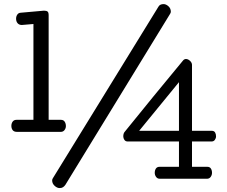

<svg xmlns="http://www.w3.org/2000/svg" viewBox="-20 -891 1132 956"><path d="M871.1 -481.9 672.9 -239.7H871.1ZM1035.6 -30.3Q1035.6 -19.5 1029.1 -10.3Q1022.5 -1 1010.7 -1H775.4Q763.7 -1 757.1 -10.3Q750.5 -19.5 750.5 -30.3Q750.5 -43 756.3 -51.8Q762.2 -60.5 774.9 -60.5H871.1V-186.5H615.7Q605 -186.5 599.4 -194.6Q593.8 -202.6 593.8 -211.9Q593.8 -219.2 595.7 -225.3Q597.7 -231.4 601.1 -234.9Q672.9 -324.2 745.6 -412.8Q818.4 -501.5 891.1 -589.4Q893.6 -592.8 897.5 -595Q901.4 -597.2 905.8 -597.2Q916.5 -597.2 926.3 -587.9Q936 -578.6 936 -567.9V-239.7H1034.2Q1045.9 -239.7 1050.8 -231.7Q1055.7 -223.6 1055.7 -211.9Q1055.7 -202.6 1049.8 -194.6Q1043.9 -186.5 1033.2 -186.5H936V-60.5H1011.7Q1024.4 -60.5 1030 -51.8Q1035.6 -43 1035.6 -30.3ZM36.6 -264.2Q36.6 -276.4 43 -285.4Q49.3 -294.4 62.5 -294.4H146.5V-771.5L88.9 -766.6Q75.2 -766.6 67.6 -775.4Q60.1 -784.2 60.1 -797.9Q60.1 -809.6 66.2 -818.4Q72.3 -827.1 83 -827.6L198.7 -837.9Q210.9 -837.9 216.6 -833.7Q222.2 -829.6 222.2 -814.9V-294.4H283.2Q295.9 -294.4 302 -285.2Q308.1 -275.9 308.1 -263.2Q308.1 -252.4 301.3 -243.4Q294.4 -234.4 282.7 -234.4H64.5Q49.8 -234.4 43.2 -242.9Q36.6 -251.5 36.6 -264.2ZM276.9 45.4Q264.2 45.4 252 34.2Q239.7 22.9 239.7 7.3Q239.7 3.9 240.7 1.2Q241.7 -1.5 243.7 -4.4L769 -857.9Q772.5 -864.3 778.8 -867.4Q785.2 -870.6 794.4 -870.6Q806.6 -870.6 818.6 -859.9Q830.6 -849.1 830.6 -832.5Q830.6 -829.6 829.6 -827.4Q828.6 -825.2 827.1 -822.3L305.2 29.8Q300.3 36.6 293.9 41Q287.6 45.4 276.9 45.4Z"/></svg>

Font: Cutive
Style: Regular
Weight: 400
Designer: Vernon Adams
Version: Version 1.002